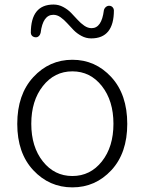

<svg xmlns="http://www.w3.org/2000/svg" viewBox="-20 -809 634 842"><path d="M55.7 -265.6Q55.7 -394.5 126 -470.7Q196.3 -546.9 297.4 -546.9Q398.4 -546.9 468.3 -470.7Q538.1 -394.5 538.1 -265.6Q538.1 -137.7 468.3 -62.5Q398.4 12.7 297.4 12.7Q196.3 12.7 126 -62.5Q55.7 -137.7 55.7 -265.6ZM168 -101.1Q218.8 -37.1 297.4 -37.1Q376 -37.1 426.8 -101.1Q477.5 -165 477.5 -266.1Q477.5 -367.2 426.8 -431.6Q376 -496.1 297.4 -496.1Q218.8 -496.1 168 -431.6Q117.2 -367.2 117.2 -266.1Q117.2 -165 168 -101.1ZM379.9 -640.6Q357.4 -640.6 337.4 -651.4Q317.4 -662.1 302.7 -677.2Q288.1 -692.4 274.4 -707.5Q260.7 -722.7 245.6 -733.4Q230.5 -744.1 213.9 -744.1Q168 -744.1 158.2 -665Q156.2 -656.2 149.9 -650.4Q143.6 -644.5 134.8 -645.5Q126 -646.5 120.1 -652.3Q115.2 -658.2 115.2 -665Q115.2 -789.1 214.8 -789.1Q237.3 -789.1 257.3 -778.3Q277.3 -767.6 292 -752.4Q306.6 -737.3 320.3 -722.2Q334 -707 349.6 -696.3Q365.2 -685.5 381.8 -685.5Q425.8 -685.5 435.5 -763.7Q437.5 -772.5 444.3 -778.3Q451.2 -784.2 460 -783.7Q468.8 -783.2 474.6 -776.4Q479.5 -770.5 479.5 -763.7Q479.5 -640.6 379.9 -640.6Z"/></svg>

Font: Gen Jyuu Gothic P Light
Style: Regular
Weight: 200
Designer: [Source Han Sans]
Ryoko NISHIZUKA  (kana & ideographs); Paul D. Hunt (Latin, Greek & Cyrillic); Wenlong ZHANG  (bopomofo
Version: Version 1.002.20150607